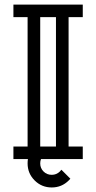

<svg xmlns="http://www.w3.org/2000/svg" viewBox="-20 -701 424 846"><path d="M226.6 -55.2V-625.5H157.2V-55.2ZM103 0H39.1V-55.2H101.6V-625.5H39.1V-680.7H344.7V-625.5H282.2V-55.2H344.7V0H160.6Q157.2 8.8 157.2 19Q157.2 40 171.9 54.7Q186.5 69.3 208 69.3Q229 69.3 243.7 54.7Q247.6 50.8 250.5 46.9L290 86.4Q286.6 90.3 283.2 93.8Q252 125 208 125Q163.6 125 132.6 94Q101.6 63 101.6 19Q101.6 9.3 103 0Z"/></svg>

Font: X Company
Style: Regular
Weight: 400
Designer: GGBotNet
Foundry: GGBotNet
Version: 0.90